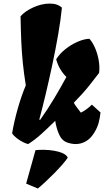

<svg xmlns="http://www.w3.org/2000/svg" viewBox="-20 -808 591 1090"><path d="M140.1 9.8Q129.9 8.3 111.6 -0.7Q93.3 -9.8 75.7 -23.2Q58.1 -36.6 48.8 -51.3Q60.5 -120.6 81.5 -193.8Q102.5 -267.1 126.5 -323.2Q115.7 -390.6 109.6 -450.4Q103.5 -510.3 100.8 -573.7Q98.1 -637.2 96.7 -715.8Q124 -746.1 170.2 -766.6Q216.3 -787.1 259.8 -787.6Q305.2 -788.6 331.5 -764.6Q325.2 -699.2 310.8 -615.5Q296.4 -531.7 277.6 -443.4Q258.8 -355 239.3 -273.2Q219.7 -191.4 203.1 -129.4L207.5 -127Q249.5 -186 286.9 -248.3Q324.2 -310.5 356.9 -371.1Q337.4 -390.1 322.8 -414.6Q308.1 -439 298.8 -471.2Q318.8 -503.4 351.6 -529.3Q384.3 -555.2 420.9 -571Q457.5 -586.9 487.8 -587.9Q506.3 -566.9 520.3 -534.2Q534.2 -501.5 540.5 -464.6Q546.9 -427.7 542.5 -394Q524.9 -370.1 487.1 -322.8Q449.2 -275.4 398.9 -224.6Q404.3 -214.8 417 -197.5Q429.7 -180.2 439 -168.5Q456.1 -176.8 470.9 -187.7Q485.8 -198.7 501.5 -213.9L550.8 -169.4Q546.4 -133.3 539.3 -108.4Q532.2 -83.5 517.1 -58.1Q496.1 -22.5 468.5 -6.3Q440.9 9.8 409.7 9.8Q387.7 9.8 362.8 1.5Q331.1 -9.3 315.4 -44.9Q299.8 -80.6 293.5 -122.1Q254.4 -83.5 217.3 -49.6Q180.2 -15.6 140.1 9.8ZM194.8 262.2 128.4 234.4 181.6 44.4Q202.6 42 230.7 42.5Q258.8 43 286.6 47.6Q314.5 52.2 335.9 61.8Q357.4 71.3 364.7 86.9Q354 103.5 332.8 127.7Q311.5 151.9 285.9 177.7Q260.3 203.6 236.1 226.1Q211.9 248.5 194.8 262.2Z"/></svg>

Font: Fruktur
Style: Italic
Weight: 400
Italic angle: -8°
Designer: Viktoriya Grabowska, Eben Sorkin
Foundry: Viktoriya Grabowska
Version: Version 1.008; ttfautohint (v1.8.4.7-5d5b)